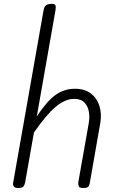

<svg xmlns="http://www.w3.org/2000/svg" viewBox="-20 -948 586 968"><path d="M72 0Q59.5 0 53.8 -4.2Q48 -8.5 46.5 -14.2Q45 -20 46 -25L199.5 -895.5Q202.5 -914 211.8 -921.2Q221 -928.5 241 -928.5Q256 -928.5 259.2 -921.8Q262.5 -915 260 -898L165.5 -361Q214 -435 258 -467.8Q302 -500.5 358 -500.5Q408 -500.5 439 -476Q470 -451.5 481.8 -412.2Q493.5 -373 485.5 -327.5L432.5 -24.5Q431.5 -18.5 427 -9.2Q422.5 0 399 0Q380.5 0 377 -9.2Q373.5 -18.5 374.5 -27.5L428 -330Q432.5 -356 428.2 -383.5Q424 -411 406.5 -430.2Q389 -449.5 353.5 -449.5Q308.5 -449.5 260.2 -409Q212 -368.5 151 -279.5L106.5 -27Q105.5 -22 100.5 -11Q95.5 0 72 0Z"/></svg>

Font: Edu AU VIC WA NT Hand
Style: Regular
Weight: 400
Designer: Tina and Corey Anderson, Eben Sorkin, Mirko Velimirovic
Foundry: Google for Education
Version: Version 1.001